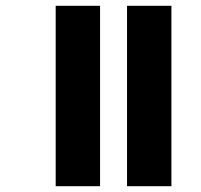

<svg xmlns="http://www.w3.org/2000/svg" viewBox="-20 -642 694 662"><path d="M418 0V-622H571V0ZM172 0V-622H325V0Z"/></svg>

Font: Noto Sans Bengali ExtraBold
Style: Regular
Weight: 800
Designer: Jelle Bosma - Monotype Design Team
Foundry: Monotype Imaging Inc.
Version: Version 2.003; ttfautohint (v1.8.4.7-5d5b)